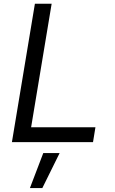

<svg xmlns="http://www.w3.org/2000/svg" viewBox="-20 -747 602 1009"><path d="M42.6 0H468.8L481.5 -78.1H143.5L251.4 -727.3H163.4ZM137.1 241.5H202.4L293.3 57.5H207.4Z"/></svg>

Font: TID UI
Style: Italic
Weight: 400
Italic angle: -9.39999°
Designer: The TID Project Authors
Foundry: Bakken & Bæck
Version: Version 1.001;hotconv 1.0.109;makeotfexe 2.5.65596